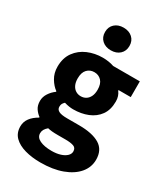

<svg xmlns="http://www.w3.org/2000/svg" viewBox="-225 -821 984 1131"><g transform="rotate(30 267.0 -256.0)"><path d="M241.8 210.9Q184.1 210.9 136.8 197.6Q89.5 184.3 61.8 156.8Q34.2 129.3 34.2 85.2Q34.2 54 52.5 29.2Q70.8 4.4 104.6 -14.7V-18.7Q85.8 -32.2 72.5 -52.4Q59.3 -72.6 59.3 -102.9Q59.3 -130.2 75.3 -154.7Q91.3 -179.3 114.6 -195.9V-199.9Q88.5 -218.2 68.2 -251.9Q48 -285.6 48 -328.6Q48 -388.1 77 -428.2Q106 -468.2 152.9 -488.2Q199.8 -508.1 253.2 -508.1Q274 -508.1 293.7 -505Q313.4 -502 330 -496.1H511.4V-389H428.4V-385Q438.4 -372 443.4 -356.6Q448.5 -341.3 448.5 -322Q448.5 -265.8 422.4 -229.3Q396.3 -192.9 351.8 -174.9Q307.4 -156.9 253.2 -156.9Q239.6 -156.9 224.6 -159.2Q209.6 -161.5 192.6 -166.6Q184 -158.5 179.7 -150.9Q175.3 -143.3 175.3 -129.7Q175.3 -111.7 192.4 -102.5Q209.4 -93.3 249.6 -93.3H330Q421.5 -93.3 470.5 -63.6Q519.4 -33.9 519.4 32.8Q519.4 84.3 485.4 124.5Q451.4 164.8 389.2 187.8Q326.9 210.9 241.8 210.9ZM253.2 -245.9Q272.5 -245.9 287.7 -255.3Q302.9 -264.6 311.9 -283Q320.9 -301.4 320.9 -328.6Q320.9 -368.9 301.7 -389.1Q282.5 -409.3 253.2 -409.3Q223.9 -409.3 204.7 -389.1Q185.5 -368.9 185.5 -328.6Q185.5 -301.4 194.5 -283Q203.5 -264.6 218.7 -255.3Q233.8 -245.9 253.2 -245.9ZM265.2 118.7Q298.3 118.7 323.7 110.8Q349.2 102.9 363.9 89Q378.7 75 378.7 57.9Q378.7 34 359.1 26.7Q339.4 19.4 303 19.4H251.6Q226.1 19.4 210.4 17.8Q194.6 16.2 182 13.1Q168.3 24.7 161.7 36.3Q155.2 47.9 155.2 61.7Q155.2 90 185.5 104.3Q215.8 118.7 265.2 118.7ZM271.4 -568.7Q234.5 -568.7 211.4 -589.8Q188.3 -610.9 188.3 -645.9Q188.3 -680.7 211.4 -701.7Q234.5 -722.7 271.4 -722.7Q308.5 -722.7 331.5 -701.7Q354.5 -680.7 354.5 -645.9Q354.5 -610.9 331.5 -589.8Q308.5 -568.7 271.4 -568.7Z"/></g></svg>

Font: Source Sans 3
Style: Regular
Weight: 200
Designer: Paul D. Hunt
Foundry: Adobe
Version: Version 3.046;hotconv 1.0.118;makeotfexe 2.5.65603